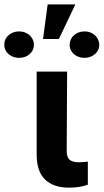

<svg xmlns="http://www.w3.org/2000/svg" viewBox="-104 -861 479 887"><path d="M206.1 -530.3 204.1 -165Q204.1 -134.3 217.8 -122.8Q231.4 -111.3 259.8 -111.3Q271.5 -111.3 282.5 -112.3Q293.5 -113.3 301.8 -114.3V-7.8Q265.1 5.9 214.8 5.9Q143.6 5.9 104.5 -31.2Q65.4 -68.4 65.4 -147.5V-530.3ZM116.2 -840.8H244.1L168 -680.7H94.7ZM-15.6 -715.8Q3.4 -715.8 19 -707.5Q34.7 -699.2 43.7 -685.1Q52.7 -670.9 52.7 -654.3Q52.7 -628.4 33.2 -611.1Q13.7 -593.8 -15.6 -593.8Q-34.7 -593.8 -50.5 -601.8Q-66.4 -609.9 -75.4 -623.8Q-84.5 -637.7 -84 -654.3Q-84.5 -670.9 -75.7 -685.1Q-66.9 -699.2 -51 -707.5Q-35.2 -715.8 -15.6 -715.8ZM287.1 -715.8Q305.7 -715.8 321 -707.5Q336.4 -699.2 345.5 -684.8Q354.5 -670.4 354.5 -653.3Q354.5 -637.2 345.5 -623.5Q336.4 -609.9 320.8 -601.8Q305.2 -593.8 287.1 -593.8Q267.1 -593.8 251.2 -601.8Q235.4 -609.9 226.6 -623.5Q217.8 -637.2 217.8 -653.3Q217.8 -670.4 226.6 -684.8Q235.4 -699.2 251.2 -707.5Q267.1 -715.8 287.1 -715.8Z"/></svg>

Font: Pretendard
Style: Bold
Weight: 700
Designer: Base glyphs from Inter by Rasmus Andersson; Hangeul glyphs from Noto Sans CJK(Source Han Sans) by Jang Soo-young and Kan
Foundry: Kil Hyung-jin
Version: Version 1.309